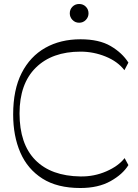

<svg xmlns="http://www.w3.org/2000/svg" viewBox="-20 -935 694 963"><path d="M383 8Q267 8 192.5 -39.5Q118 -87 82 -170Q46 -253 46 -361Q46 -485 88.5 -568.5Q131 -652 207 -695Q283 -738 384 -738Q477 -738 535 -704Q593 -670 624 -621L604 -583Q570 -627 509.5 -651.5Q449 -676 384 -676Q241 -676 159.5 -595.5Q78 -515 78 -366Q78 -213 157 -132.5Q236 -52 384 -50Q452 -49 513 -75.5Q574 -102 605 -142L624 -107Q596 -61 534.5 -26.5Q473 8 383 8ZM377 -821Q357 -821 343.5 -835Q330 -849 330 -868Q330 -888 343.5 -901.5Q357 -915 377 -915Q397 -915 410.5 -901.5Q424 -888 424 -868Q424 -849 410.5 -835Q397 -821 377 -821Z"/></svg>

Font: Savate ExtraLight
Style: Regular
Weight: 200
Designer: Max Esnée
Foundry: Plomb Type
Version: Version 2.000